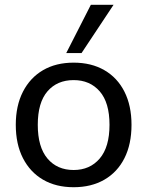

<svg xmlns="http://www.w3.org/2000/svg" viewBox="-20 -774 616 803"><path d="M288 9Q214 9 160 -22.5Q106 -54 76 -112.5Q46 -171 46 -252Q46 -332 76 -390.5Q106 -449 160 -480.5Q214 -512 288 -512Q362 -512 416.5 -480.5Q471 -449 500.5 -390.5Q530 -332 530 -252Q530 -171 500.5 -112.5Q471 -54 416.5 -22.5Q362 9 288 9ZM288 -63Q356 -63 397 -111Q438 -159 438 -252Q438 -345 397 -392Q356 -439 288 -439Q219 -439 178.5 -392Q138 -345 138 -252Q138 -159 178.5 -111Q219 -63 288 -63ZM257 -552 360 -754H455L321 -552Z"/></svg>

Font: Mulish ExtraLight Medium
Style: Regular
Weight: 500
Version: Version 3.603